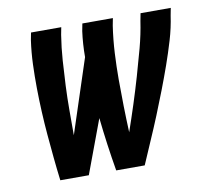

<svg xmlns="http://www.w3.org/2000/svg" viewBox="-64 -591 728 663"><g transform="rotate(-10 300.0 -260.0)"><path d="M96 0Q91 -40 87 -81Q83 -122 79.5 -162.5Q76 -203 74 -244.5Q72 -286 71.5 -327Q71 -368 72.5 -410Q74 -452 80 -494L85 -520H191L186 -494Q179 -450 176 -406Q173 -362 171 -318.5Q169 -275 169 -231.5Q169 -188 169 -145L254 -404Q254 -427 255.5 -449.5Q257 -472 260 -494L265 -520H372L367 -494Q360 -447 357.5 -400Q355 -353 355 -307Q355 -261 356 -214.5Q357 -168 359 -122Q375 -168 390 -214.5Q405 -261 418.5 -307.5Q432 -354 444.5 -400.5Q457 -447 464 -494L469 -520H575L570 -494Q564 -452 551.5 -410Q539 -368 524.5 -327Q510 -286 494 -244.5Q478 -203 461.5 -162.5Q445 -122 427 -81Q409 -40 392 0H292Q284 -47 277.5 -94Q271 -141 266 -188L196 0Z"/></g></svg>

Font: Iosevka Extended
Style: Bold Italic
Weight: 700
Width: 7
Italic angle: -9°
Monospace: yes
Designer: Belleve Invis
Foundry: Belleve Invis
Version: Version 32.5.0; ttfautohint (v1.8.4)